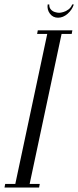

<svg xmlns="http://www.w3.org/2000/svg" viewBox="-80 -834 348 854"><path d="M241 -814.1H248.2Q240.9 -790.4 220.8 -772.8Q200.8 -755.2 178.1 -755.2Q155.6 -755.2 142.1 -773.1Q128.6 -791 132 -814.1H139.2Q138.6 -800.5 146.1 -792.1Q153.5 -783.6 164.2 -780.4Q174.9 -777.1 182.8 -777.1Q190 -777.1 201.7 -780.4Q213.4 -783.6 224.7 -792.1Q236 -800.5 241 -814.1ZM-59.9 0 -56.9 -16H-11.9L130.1 -683H85.1L88.1 -699H241.9L238.9 -683H193.9L51.9 -16H96.9L93.9 0Z"/></svg>

Font: Emberly Black
Style: Italic
Weight: 900
Italic angle: -12°
Designer: Rajesh Rajput
Foundry: Rajesh Rajput
Version: Version 1.000